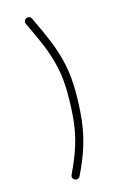

<svg xmlns="http://www.w3.org/2000/svg" viewBox="-116 -759 533 849"><g transform="rotate(-15 150.5 -334.0)"><path d="M117.2 38.6Q110.4 35.6 107.9 28.3Q105.5 21 108.9 14.6Q139.6 -48.8 156.2 -101.8Q172.9 -154.8 179 -210Q185.1 -265.1 185.1 -334Q185.1 -401.9 173.3 -456.3Q161.6 -510.7 139.6 -564.2Q117.7 -617.7 86.4 -681.6Q83 -688.5 85.4 -695.6Q87.9 -702.6 94.7 -705.6Q101.6 -709 108.6 -706.5Q115.7 -704.1 118.7 -697.3Q149.9 -633.3 172.9 -577.4Q195.8 -521.5 208.5 -463.6Q221.2 -405.8 221.2 -334Q221.2 -264.2 214.6 -206.1Q208 -147.9 190.7 -91.6Q173.3 -35.2 141.1 30.3Q138.2 37.1 131.1 39.6Q124 42 117.2 38.6Z"/></g></svg>

Font: Mikhak ExtraLight
Style: Regular
Weight: 200
Designer: Amin Abedi
Version: Version 3.3